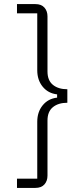

<svg xmlns="http://www.w3.org/2000/svg" viewBox="-20 -780 372 938"><path d="M153 -760Q182 -760 197 -743Q212 -726 212 -700V-431Q212 -387 238.5 -365.5Q265 -344 309 -344V-278Q265 -278 238.5 -256.5Q212 -235 212 -191V78Q212 104 197 121Q182 138 153 138H63V93H162V-185Q162 -233 188.5 -265.5Q215 -298 259 -303V-319Q215 -324 188.5 -356.5Q162 -389 162 -437V-715H63V-760Z"/></svg>

Font: IBM Plex Sans Thai Looped Light
Style: Regular
Weight: 300
Designer: Mike Abbink, Paul van der Laan, Pieter van Rosmalen, Ben Mitchell, Mark Frömberg
Foundry: Bold Monday
Version: Version 1.1